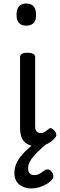

<svg xmlns="http://www.w3.org/2000/svg" viewBox="-20 -815 344 1092"><path d="M193 17Q167 17 148 10Q129 3 117 -10Q105 -23 99.5 -42.5Q94 -62 94 -86V-489Q94 -502 104.5 -508.5Q115 -515 136 -515Q158 -515 169 -508.5Q180 -502 180 -489V-96Q180 -83 184 -74.5Q188 -66 195 -62Q202 -58 211 -58Q222 -58 230 -62Q238 -66 245 -72Q252 -78 260 -84Q267 -89 275.5 -83.5Q284 -78 293 -68Q298 -61 300 -52Q302 -43 296 -35Q285 -20 268 -8Q251 4 231.5 10.5Q212 17 193 17ZM130 -669Q102 -669 88 -684.5Q74 -700 74 -731Q74 -763 88 -779Q102 -795 130 -795Q157 -795 171 -779Q185 -763 185 -731Q186 -700 171.5 -684.5Q157 -669 130 -669ZM158 257Q119 257 90.5 235Q62 213 62 170Q62 143 71 120Q80 97 97.5 75Q115 53 140.5 30Q166 7 200 -19L262 -20V-11Q239 8 217.5 27Q196 46 178.5 65Q161 84 150.5 103Q140 122 140 141Q140 162 149.5 171.5Q159 181 175 181Q190 181 202 175Q214 169 233 154Q240 149 250 148.5Q260 148 270 157Q280 167 282.5 180Q285 193 280 201Q268 218 246.5 231Q225 244 201.5 250.5Q178 257 158 257Z"/></svg>

Font: Playwrite ID
Style: Regular
Weight: 400
Designer: Veronika Burian, José Scaglione
Foundry: TypeTogether
Version: Version 1.002